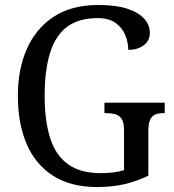

<svg xmlns="http://www.w3.org/2000/svg" viewBox="-20 -744 703 774"><path d="M372 10Q264 10 193 -36Q122 -82 87 -164.5Q52 -247 52 -358Q52 -466 89 -548.5Q126 -631 198 -677.5Q270 -724 377 -724Q445 -724 491 -709.5Q537 -695 560.5 -669.5Q584 -644 584 -612Q584 -580 559.5 -561.5Q535 -543 497 -543Q497 -573 485 -602.5Q473 -632 446 -651.5Q419 -671 374 -671Q297 -671 250 -635.5Q203 -600 181.5 -530Q160 -460 160 -358Q160 -258 182 -188Q204 -118 254 -82Q304 -46 387 -46Q412 -46 436.5 -49Q461 -52 480 -58V-220Q480 -250 470.5 -264.5Q461 -279 444.5 -283.5Q428 -288 407 -288H401V-330H644V-288H639Q621 -288 607.5 -283Q594 -278 586 -263Q578 -248 578 -216V-36Q531 -13 481.5 -1.5Q432 10 372 10Z"/></svg>

Font: Noto Serif SemiCondensed
Style: Regular
Weight: 400
Width: 4
Designer: Monotype Design Team
Foundry: Monotype Imaging Inc.
Version: Version 2.013